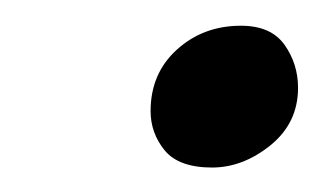

<svg xmlns="http://www.w3.org/2000/svg" viewBox="-20 -498 265 153"><path d="M149 -364.5Q122.5 -364.5 111.2 -378.2Q100 -392 100 -409.5Q100 -439.5 121 -458.5Q142 -477.5 172 -477.5Q196 -477.5 206.8 -462.2Q217.5 -447 217.5 -428Q217.5 -400 195.5 -382.2Q173.5 -364.5 149 -364.5Z"/></svg>

Font: Grandstander Light
Style: Italic
Weight: 300
Italic angle: -15°
Designer: Tyler Finck
Foundry: Etcetera Type Co
Version: Version 1.200; ttfautohint (v1.8.3)